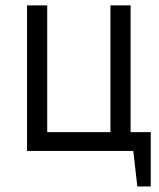

<svg xmlns="http://www.w3.org/2000/svg" viewBox="-20 -548 577 697"><path d="M151.4 -68.4H380.9V-528.3H454.1V-68.4H527.3V128.9H478.5L463.9 0H78.1V-528.3H151.4Z"/></svg>

Font: Gidole
Style: Regular
Weight: 400
Version: Version 2.100; ttfautohint (v1.8.4.7-5d5b)